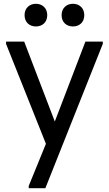

<svg xmlns="http://www.w3.org/2000/svg" viewBox="-20 -764 576 1016"><path d="M170 -624C204 -624 230 -646 230 -684C230 -721 204 -744 170 -744C136 -744 110 -721 110 -684C110 -646 136 -624 170 -624ZM366 -624C400 -624 426 -646 426 -684C426 -721 400 -744 366 -744C332 -744 306 -721 306 -684C306 -646 332 -624 366 -624ZM432 -544 270 -121 108 -544H12V-532L223 -3L132 220V232H220L524 -532V-544Z"/></svg>

Font: Kufam Arabic Latin Roman Normal
Style: Regular
Weight: 400
Designer: Wael Morcos & Artur Schmal
Version: Version 1.200;PS 001.200;hotconv 1.0.88;makeotf.lib2.5.64775